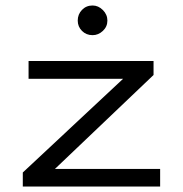

<svg xmlns="http://www.w3.org/2000/svg" viewBox="-20 -679 665 699"><path d="M63 0V-51L428 -392H84V-457H539V-406L180 -64H563V0ZM317 -551Q294 -551 278.5 -566.5Q263 -582 263 -604Q263 -627 278.5 -643Q294 -659 317 -659Q338 -659 354.5 -642.5Q371 -626 371 -604Q371 -582 354.5 -566.5Q338 -551 317 -551Z"/></svg>

Font: Inconsolata Expanded
Style: Regular
Weight: 400
Width: 7
Monospace: yes
Designer: Raph Levien, Cyreal, Brenton Simpson
Foundry: Raph Levien, Cyreal, Google
Version: Version 3.100; ttfautohint (v1.8.4.7-5d5b)